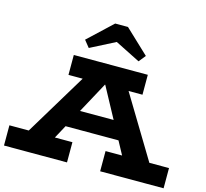

<svg xmlns="http://www.w3.org/2000/svg" viewBox="-129 -1101 1336 1248"><g transform="rotate(15 538.5 -476.5)"><path d="M61 -18 418 -609H658L1015 -18H824L502 -614H567L244 -18ZM2 0V-136H426V0ZM318 -225 342 -345H727L750 -225ZM649 0V-136H1076V0ZM288 -552V-686H786V-552ZM370 -755 333 -801 495 -953H581L742 -801L705 -755L536 -840Z"/></g></svg>

Font: BioRhyme SemiExpanded ExtraBold
Style: Regular
Weight: 800
Width: 6
Designer: Aoife Mooney
Foundry: Aoife Mooney Type
Version: Version 1.600;gftools[0.9.33]